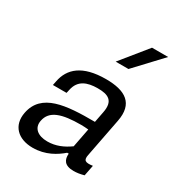

<svg xmlns="http://www.w3.org/2000/svg" viewBox="-190 -934 1001 1073"><g transform="rotate(30 310.0 -397.0)"><path d="M343.5 -525.5C190.5 -525.5 124.5 -463.5 107.5 -375.5L102 -348.5H190L195 -370.5C209 -439 262 -457.5 327.5 -458C395.5 -458.5 438.5 -440 422 -357.5L408.5 -287.5C222 -289 70.5 -276.5 43 -135C25.5 -45.5 83 12 179 12C261 12 321 -26.5 360.5 -60.5H370.5C367 -21 381.5 10 442 10C461 10 483 7 508 0L521.5 -69C473 -62 461 -71.5 468.5 -108.5L516.5 -356.5C541 -481 469 -525.5 343.5 -525.5ZM340.5 -637 477.5 -806H581.5L423 -637ZM143 -141C156.5 -212 226 -234.5 351 -234.5C365.5 -234.5 381.5 -233.5 397.5 -232L374 -110C332 -80 286.5 -59.5 232.5 -59.5C170.5 -59.5 133 -90 143 -141Z"/></g></svg>

Font: Monaspace Neon
Style: Italic
Weight: 400
Italic angle: -11°
Designer: Riley Cran & the Lettermatic Team
Foundry: Lettermatic
Version: Version 1.200 (Monaspace Neon)